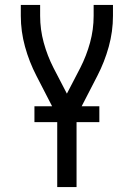

<svg xmlns="http://www.w3.org/2000/svg" viewBox="-20 -755 540 775"><path d="M211 0V-286L127 -449Q98 -505 81 -566.5Q64 -628 64 -691V-735H142V-691Q142 -636 156.5 -583Q171 -530 196 -481L250 -377L304 -481Q329 -530 343.5 -583Q358 -636 358 -691V-735H436V-691Q436 -628 419 -566.5Q402 -505 373 -449L289 -286V0ZM119 -262V-326H381V-262Z"/></svg>

Font: Iosevka Curly
Style: Regular
Weight: 400
Monospace: yes
Designer: Belleve Invis
Foundry: Belleve Invis
Version: Version 22.1.2; ttfautohint (v1.8.4)